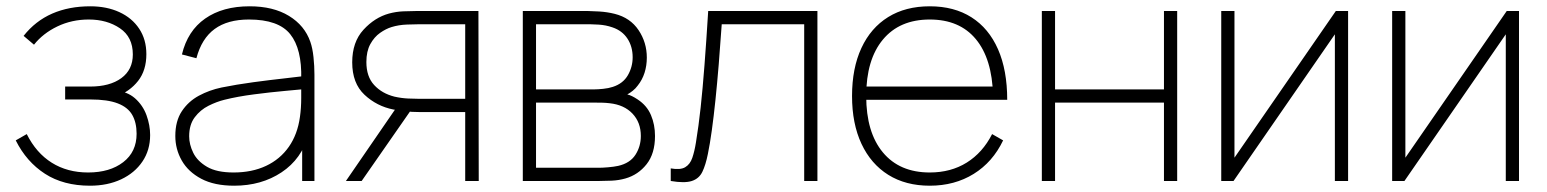

<svg xmlns="http://www.w3.org/2000/svg" viewBox="-20 -575 4916 610"><path d="M266 15Q181.5 15 122.8 -23Q64 -61 30 -129L65 -149Q95 -89 144.5 -58Q194 -27 260 -27Q329 -27 371.5 -59.8Q414 -92.5 414 -150Q414 -185.5 400.2 -209.8Q386.5 -234 354.2 -246.5Q322 -259 267 -259H187V-300H266Q329 -300 365.5 -326.8Q402 -353.5 402 -402Q402 -457.5 361 -485.2Q320 -513 262 -513Q208 -513 162.2 -491Q116.5 -469 88 -433L55 -461Q92.5 -508.5 145.8 -531.8Q199 -555 267 -555Q319 -555 359.2 -536.5Q399.5 -518 422.2 -483.8Q445 -449.5 445 -403Q445 -351.5 418.8 -318Q392.5 -284.5 349 -268L343 -288Q383.5 -285 408.8 -262.8Q434 -240.5 445.5 -208.8Q457 -177 457 -146Q457 -98 432.5 -61.8Q408 -25.5 364.8 -5.2Q321.5 15 266 15Z M724 15Q661 15 619.5 -7Q578 -29 557.5 -65Q537 -101 537 -143Q537 -190.5 557.8 -221.8Q578.5 -253 612 -271Q645.5 -289 684 -297Q731 -306.5 784.8 -313.8Q838.5 -321 884 -326Q929.5 -331 952 -334L937 -324Q939.5 -419.5 902.2 -466.2Q865 -513 771 -513Q703 -513 661.8 -482.8Q620.5 -452.5 604 -390L558 -402Q576 -477 631.8 -516Q687.5 -555 773 -555Q848 -555 898 -524.5Q948 -494 966 -442Q973 -422 976 -393.5Q979 -365 979 -338V0H940V-148L960 -147Q938.5 -70 874.5 -27.5Q810.5 15 724 15ZM722 -27Q780.5 -27 825.2 -48Q870 -69 897.8 -108.8Q925.5 -148.5 933 -204Q937 -232 937 -264Q937 -296 937 -310L959 -293Q932.5 -290.5 885.8 -286.2Q839 -282 787 -275.2Q735 -268.5 693 -258Q668.5 -252 642.5 -239Q616.5 -226 598.8 -202.5Q581 -179 581 -142Q581 -116 594 -89.5Q607 -63 637.8 -45Q668.5 -27 722 -27Z M1501 0H1458V-219H1312Q1288 -219 1267.8 -221.5Q1247.5 -224 1230 -227Q1177 -237.5 1138 -274Q1099 -310.5 1099 -377Q1099 -441.5 1134.8 -480.5Q1170.5 -519.5 1216 -532Q1238.5 -538 1261.2 -539Q1284 -540 1302 -540H1500ZM1129 0H1079L1244 -240H1296ZM1314 -261H1458V-498H1314Q1300 -498 1273.2 -497Q1246.5 -496 1224 -489Q1206 -483.5 1187.5 -470.5Q1169 -457.5 1156.5 -434.8Q1144 -412 1144 -378Q1144 -331.5 1168.8 -304.8Q1193.5 -278 1233 -268Q1255 -263 1276.8 -262Q1298.5 -261 1314 -261Z M1883 0H1641V-540H1848Q1858.5 -540 1883.8 -538.5Q1909 -537 1933 -531Q1982.5 -518.5 2008.8 -479.2Q2035 -440 2035 -392Q2035 -366.5 2027.8 -343.8Q2020.5 -321 2006 -303Q1999.5 -294 1990.5 -286.8Q1981.5 -279.5 1973 -275Q1986.5 -272 2006 -259Q2035.5 -239.5 2048.2 -209.2Q2061 -179 2061 -143Q2061 -87 2034.2 -53.2Q2007.5 -19.5 1967 -8Q1946 -2 1923.2 -1Q1900.5 0 1883 0ZM1683 -249V-42H1883Q1893.5 -42 1911.8 -43.5Q1930 -45 1944 -48Q1981.5 -56.5 1998.8 -83.2Q2016 -110 2016 -143Q2016 -186 1989.5 -214Q1963 -242 1917 -247Q1905 -248.5 1891.8 -248.8Q1878.5 -249 1867 -249ZM1683 -498V-291H1868Q1879.5 -291 1896.5 -292.8Q1913.5 -294.5 1927 -299Q1959.5 -309.5 1974.8 -336Q1990 -362.5 1990 -393Q1990 -427 1973.5 -452.2Q1957 -477.5 1926 -488Q1904.5 -495.5 1881.8 -496.8Q1859 -498 1853 -498Z M2111 0V-40Q2141.5 -34.5 2157 -43.8Q2172.5 -53 2179.5 -73.5Q2186.5 -94 2191 -122Q2199.5 -173.5 2206 -233.2Q2212.5 -293 2218.2 -368Q2224 -443 2230 -540H2577V0H2535V-498H2273Q2268.5 -431.5 2263.5 -370.8Q2258.5 -310 2253 -257Q2247.5 -204 2241.5 -160.8Q2235.5 -117.5 2229 -86Q2222 -51 2211.5 -29.2Q2201 -7.5 2178 0Q2155 7.5 2111 0Z M2934 15Q2857.5 15 2802.2 -19.5Q2747 -54 2717 -118Q2687 -182 2687 -270Q2687 -358.5 2716.8 -422.5Q2746.5 -486.5 2801.8 -520.8Q2857 -555 2934 -555Q3011.5 -555 3066.5 -520Q3121.5 -485 3150.8 -418.5Q3180 -352 3180 -258H3135V-272Q3132 -388.5 3080.2 -450.8Q3028.5 -513 2934 -513Q2838 -513 2785 -449.2Q2732 -385.5 2732 -270Q2732 -154.5 2785 -90.8Q2838 -27 2934 -27Q3001 -27 3051.5 -58.5Q3102 -90 3132 -149L3167 -129Q3134 -60 3073.5 -22.5Q3013 15 2934 15ZM3154 -258H2714V-300H3154Z M3332 0H3290V-540H3332V-291H3678V-540H3720V0H3678V-249H3332Z M4224 -540H4263V0H4221V-466L3899 0H3860V-540H3902V-74Z M4767 -540H4806V0H4764V-466L4442 0H4403V-540H4445V-74Z"/></svg>

Font: Manrope Variable Light
Style: Regular
Weight: 200
Designer: Mikhail Sharanda
Foundry: Mikhail Sharanda
Version: Version 4.505